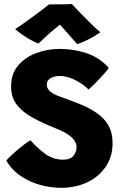

<svg xmlns="http://www.w3.org/2000/svg" viewBox="-20 -915 616 944"><path d="M279 8.5Q233 8.5 182.2 -4.5Q131.5 -17.5 86 -47Q40.5 -76.5 11 -125Q14 -130.5 28.2 -144.2Q42.5 -158 61.8 -174.5Q81 -191 99.5 -205Q118 -219 130 -225Q166 -184.5 204.2 -157.2Q242.5 -130 290 -130Q327 -130 341.8 -149.8Q356.5 -169.5 356.5 -193Q356.5 -216 333.5 -238.8Q310.5 -261.5 254 -284Q194 -308 144 -334.5Q94 -361 64.2 -398Q34.5 -435 34.5 -491Q34.5 -551 68.2 -591.8Q102 -632.5 156.8 -653.5Q211.5 -674.5 274.5 -674.5Q341 -674.5 404.8 -653.8Q468.5 -633 515 -581Q507 -569 488.8 -548.8Q470.5 -528.5 450.2 -508Q430 -487.5 415.5 -475Q383 -506 345 -523.8Q307 -541.5 275 -541.5Q248.5 -541.5 229.2 -531Q210 -520.5 210 -498Q210 -462 277.5 -439Q329.5 -421 375.8 -402Q422 -383 457.5 -358.2Q493 -333.5 513.2 -298Q533.5 -262.5 533.5 -211.5Q533.5 -145 500.2 -95.8Q467 -46.5 409.5 -19Q352 8.5 279 8.5ZM333.5 -895Q352.5 -874 380 -845.8Q407.5 -817.5 433.5 -792.5Q459.5 -767.5 473.5 -756.5Q445.5 -736.5 414.2 -720.8Q383 -705 359.5 -698Q337 -724 312 -752Q287 -780 274.5 -794Q257.5 -780.5 226.5 -753.8Q195.5 -727 169.5 -701Q154 -706 132.8 -717.8Q111.5 -729.5 90.2 -744.2Q69 -759 54.5 -772Q84.5 -791.5 119.5 -816.8Q154.5 -842 182.8 -863.5Q211 -885 221 -893.5Q230.5 -893.5 253 -893.5Q275.5 -893.5 298.8 -894Q322 -894.5 333.5 -895Z"/></svg>

Font: Grandstander ExtraBold
Style: Regular
Weight: 800
Designer: Tyler Finck
Foundry: Etcetera Type Co
Version: Version 1.200; ttfautohint (v1.8.3)